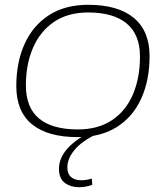

<svg xmlns="http://www.w3.org/2000/svg" viewBox="-20 -562 701 801"><path d="M304 10Q179 10 113.5 -43.5Q48 -97 48 -203Q48 -302 82.5 -378.5Q117 -455 184 -498.5Q251 -542 348 -542Q472 -542 538 -487.5Q604 -433 604 -328Q604 -228 569.5 -151.5Q535 -75 468 -32.5Q401 10 304 10ZM305 -22Q389 -22 447 -60.5Q505 -99 534.5 -168Q564 -237 564 -326Q564 -418 508.5 -464Q453 -510 348 -510Q263 -510 205 -470.5Q147 -431 117.5 -362Q88 -293 88 -206Q88 -113 143 -67.5Q198 -22 305 -22ZM352 -9 380 -1Q320 28 290.5 64Q261 100 261 136Q261 164 277 177Q293 190 318 190Q341 190 363 183L365 209Q339 219 309 219Q275 219 250.5 201Q226 183 226 142Q226 58 352 -9Z"/></svg>

Font: Georama Extended ExtraLight
Style: Italic
Weight: 200
Width: 7
Italic angle: -9°
Designer: Jean-Baptiste Levee
Foundry: Production Type
Version: Version 1.000